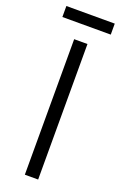

<svg xmlns="http://www.w3.org/2000/svg" viewBox="-161 -889 597 936"><g transform="rotate(20 137.0 -421.0)"><path d="M171 -703V0H102V-703ZM262 -842V-785H11V-842Z"/></g></svg>

Font: Museo Sans Light
Style: Regular
Weight: 300
Designer: Jos Buivenga
Foundry: Jos Buivenga & Rosetta Type Foundry (extension, remastering)
Version: Version 3.600;PS 1.000;hotconv 1.0.88;makeotf.lib2.5.647800;